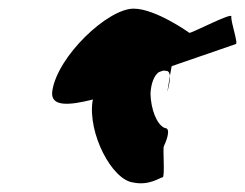

<svg xmlns="http://www.w3.org/2000/svg" viewBox="-20 -730 567 444"><path d="M101 -520C95 -482 140 -486 195 -500L194 -496C183 -421 239 -314 288 -308C325 -300 351 -320 356 -320C362 -320 356 -386 359 -392C362 -398 378 -434 361 -434C342 -442 329 -478 328 -513C329 -536 336 -555 347 -563L355 -566C358 -567 361 -567 365 -566C370 -566 372 -561 373 -555L377 -577L525 -628C532 -628 513 -681 515 -692C517 -702 425 -654 418 -654C418 -654 340 -710 289 -710C229 -710 113 -600 101 -520ZM367 -518C367 -518 374 -541 373 -555Z"/></svg>

Font: Ampere
Style: SCSuCndIta
Weight: 400
Version: Version 1